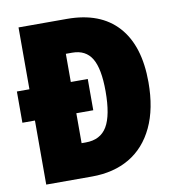

<svg xmlns="http://www.w3.org/2000/svg" viewBox="-80 -787 793 859"><g transform="rotate(-10 316.0 -357.0)"><path d="M591 -372Q591 -252 551.5 -168.5Q512 -85 440 -42.5Q368 0 269 0H61V-291H4V-433H61V-714H281Q432 -714 511.5 -626Q591 -538 591 -372ZM249 -561V-433H326V-291H249V-155H268Q335 -155 365 -205.5Q395 -256 395 -365Q395 -468 367 -514.5Q339 -561 278 -561Z"/></g></svg>

Font: Noto Sans Display Black Narrow
Style: Regular
Weight: 900
Width: 4
Designer: Monotype Design team
Foundry: Monotype Imaging Inc.
Version: Version 1.000